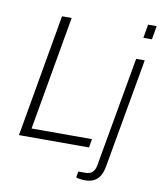

<svg xmlns="http://www.w3.org/2000/svg" viewBox="-96 -800 887 1058"><g transform="rotate(10 347.0 -270.5)"><path d="M633 -647H681L694 -723H646ZM51 0H443L451 -48H113L225 -686H171ZM453 182C521 182 545 138 554 85L662 -526H614L505 90C499 124 480 141 447 141H408L402 175C414 179 434 182 453 182Z"/></g></svg>

Font: Archivo Thin
Style: Italic
Weight: 100
Italic angle: -10°
Designer: Hector Gatti
Foundry: Omnibus-Type
Version: Version 2.001